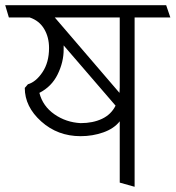

<svg xmlns="http://www.w3.org/2000/svg" viewBox="-28 -700 673 736"><path d="M431 0V-235Q409 -207 368 -192.5Q327 -178 281 -178Q193 -178 130 -234.5Q67 -291 67 -363L79 -377Q110 -386 135 -423.5Q160 -461 160 -516Q160 -558 141 -589.5Q122 -621 86 -633H6L-8 -680H609L625 -633H488V16ZM430 -344Q430 -349 430.5 -354.5Q431 -360 431 -365V-633H182ZM281 -228Q328 -228 363 -244.5Q398 -261 415 -295L216 -526V-510Q216 -462 193 -415Q170 -368 123 -344Q136 -293 180.5 -262Q225 -231 281 -228Z"/></svg>

Font: Palanquin ExtraLight
Style: Regular
Weight: 275
Designer: Pria Ravichandran
Version: Version 1.001